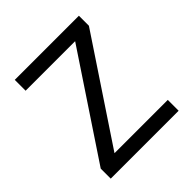

<svg xmlns="http://www.w3.org/2000/svg" viewBox="-188 -838 976 976"><g transform="rotate(-45 300.0 -350.0)"><path d="M56 0H544V-78H161L527 -628V-700H66V-622H422L56 -72Z"/></g></svg>

Font: CommitMono
Style: 400Regular
Weight: 400
Monospace: yes
Designer: Eigil Nikolajsen
Foundry: Eigil Nikolajsen
Version: Version 1.143